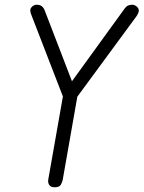

<svg xmlns="http://www.w3.org/2000/svg" viewBox="-20 -792 607 812"><path d="M211 0Q195 0 188.5 -9.5Q182 -19 184 -32L246 -384L113 -728Q110 -736 109 -739.5Q108 -743 108 -748Q108 -757 116.5 -764.5Q125 -772 135 -772Q149 -772 157 -765.5Q165 -759 169 -748L296 -418L266 -423L508 -757Q515 -766 522.5 -769Q530 -772 539 -772Q549 -772 558 -764.5Q567 -757 567 -747Q567 -738 557 -723L307 -383L245 -30Q243 -21 237 -10.5Q231 0 211 0Z"/></svg>

Font: Edu VIC WA NT Beginner
Style: Regular
Weight: 400
Designer: Tina and Corey Anderson
Foundry: Google for Education
Version: Version 1.003